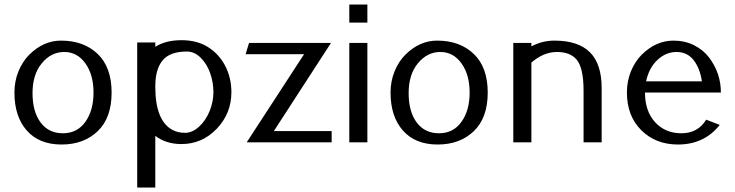

<svg xmlns="http://www.w3.org/2000/svg" viewBox="-20 -630 3253 850"><path d="M357.9 -90.6Q394 -141.1 394 -220.2Q394 -299.3 357.9 -349.6Q321.8 -399.9 264.2 -399.9Q206.5 -399.9 165.3 -350.1Q124 -300.3 124 -218Q124 -135.7 159.7 -87.9Q195.3 -40 258.5 -40Q321.8 -40 357.9 -90.6ZM43.9 -220.2Q43.9 -271 62 -314.9Q80.1 -358.4 109.4 -387.7Q172.4 -450.2 250 -450.2Q351.1 -450.2 412.6 -391.1Q474.1 -332 474.1 -220.2Q474.1 -108.4 412.6 -49.3Q351.1 9.8 252.2 9.8Q153.3 9.8 98.6 -52.2Q43.9 -114.3 43.9 -220.2Z M667.5 -28.8V200.2H587.4V-441.9H667.5V-422.9Q713.9 -452.1 783.7 -452.1Q853.5 -452.1 902.3 -420.7Q951.2 -389.2 977.8 -336.9Q1004.4 -284.7 1004.4 -222.2Q1004.4 -127.9 939.7 -60.1Q875 7.8 782.7 7.8Q714.8 7.8 667.5 -28.8ZM667.5 -248V-246.1Q667.5 -95.7 743.7 -54.7Q767.1 -42 799.3 -42Q831.5 -42 861.3 -69.3Q891.1 -96.7 908 -138.2Q924.8 -179.7 924.8 -222.4Q924.8 -265.1 910.4 -306.2Q896 -347.2 868.4 -374.5Q840.8 -401.9 807.6 -401.9Q731.9 -401.9 699.7 -362.5Q667.5 -323.2 667.5 -248Z M1326.2 -390.1H1067.4L1082.5 -439.9H1445.3L1192.4 -49.8H1448.2V0H1072.3Z M1526.4 -609.9H1606.4V-529.8H1526.4ZM1526.4 -439.9H1606.4V0H1526.4Z M2022.9 -90.6Q2059.1 -141.1 2059.1 -220.2Q2059.1 -299.3 2022.9 -349.6Q1986.8 -399.9 1929.2 -399.9Q1871.6 -399.9 1830.3 -350.1Q1789.1 -300.3 1789.1 -218Q1789.1 -135.7 1824.7 -87.9Q1860.4 -40 1923.6 -40Q1986.8 -40 2022.9 -90.6ZM1709 -220.2Q1709 -271 1727.1 -314.9Q1745.1 -358.4 1774.4 -387.7Q1837.4 -450.2 1915 -450.2Q2016.1 -450.2 2077.6 -391.1Q2139.2 -332 2139.2 -220.2Q2139.2 -108.4 2077.6 -49.3Q2016.1 9.8 1917.2 9.8Q1818.4 9.8 1763.7 -52.2Q1709 -114.3 1709 -220.2Z M2332.5 -353V0H2252.4V-439.9H2332.5V-424.8Q2380.9 -450.2 2434.6 -450.2Q2540 -450.2 2591.8 -398.4Q2643.6 -346.7 2643.6 -240.2V0H2563.5V-228Q2563.5 -330.6 2532.2 -366.7Q2503.9 -399.9 2445.3 -399.9Q2386.7 -399.9 2332.5 -353Z M3166.5 -77.1Q3097.7 9.8 2981.4 9.8Q2882.8 9.8 2819.1 -53.5Q2755.4 -116.7 2755.4 -220.2Q2755.4 -271 2773.4 -314.9Q2791.5 -358.4 2820.8 -387.7Q2883.8 -450.2 2961.4 -450.2Q3011.7 -450.2 3052.7 -429.7Q3093.3 -409.2 3118.7 -376Q3171.4 -306.2 3171.4 -220.2H2835.4Q2835.4 -138.2 2880.1 -89.1Q2924.8 -40 2997.1 -40Q3069.3 -40 3106.4 -100.1ZM2840.3 -270H3087.4Q3078.6 -328.6 3050.3 -364.3Q3022 -399.9 2975.1 -399.9Q2928.2 -399.9 2890.6 -364.7Q2853 -329.6 2840.3 -270Z"/></svg>

Font: Pfennig
Style: Medium
Weight: 500
Version: Version 20120410 ; ttfautohint (v0.8)